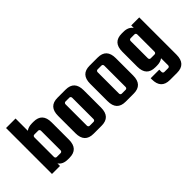

<svg xmlns="http://www.w3.org/2000/svg" viewBox="-52 -1195 1912 1912"><g transform="rotate(-45 904.0 -239.0)"><path d="M261 -498C228 -498 200 -490 179 -474V-647H45V0H158V-36C179 -5 213 10 261 10H282C365 10 406 -34 406 -122V-366C406 -454 365 -498 282 -498ZM179 -382C179 -393 187 -402 198 -402H253C264 -402 272 -393 272 -382V-106C272 -95 264 -86 253 -86H198C187 -86 179 -95 179 -106Z M858 -366C858 -454 817 -498 734 -498H621C538 -498 497 -454 497 -366V-122C497 -34 538 10 621 10H734C817 10 858 -34 858 -122ZM724 -94C724 -83 716 -74 705 -74H650C639 -74 631 -83 631 -94V-395C631 -406 639 -415 650 -415H705C716 -415 724 -406 724 -395Z M1310 -366C1310 -454 1269 -498 1186 -498H1073C990 -498 949 -454 949 -366V-122C949 -34 990 10 1073 10H1186C1269 10 1310 -34 1310 -122ZM1176 -94C1176 -83 1168 -74 1157 -74H1102C1091 -74 1083 -83 1083 -94V-395C1083 -406 1091 -415 1102 -415H1157C1168 -415 1176 -406 1176 -395Z M1649 -488V-452C1628 -483 1594 -498 1546 -498H1525C1442 -498 1401 -454 1401 -366V-155C1401 -67 1442 -23 1525 -23H1546C1580 -23 1607 -31 1628 -47V53C1628 64 1620 73 1609 73H1554C1543 73 1535 64 1535 53V21H1414V37C1414 125 1455 169 1538 169H1638C1721 169 1762 125 1762 37V-488ZM1628 -139C1628 -128 1620 -119 1609 -119H1554C1543 -119 1535 -128 1535 -139V-382C1535 -393 1543 -402 1554 -402H1609C1620 -402 1628 -393 1628 -382Z"/></g></svg>

Font: sklik
Style: Regular
Weight: 400
Designer: Joe Prince
Foundry: Joe Prince
Version: Version 1.001